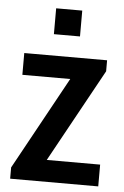

<svg xmlns="http://www.w3.org/2000/svg" viewBox="-52 -761 515 799"><g transform="rotate(5 205.0 -361.5)"><path d="M21 0V-47L234 -435H34V-526H380V-480L166 -91H389V0ZM150 -615V-723H259V-615Z"/></g></svg>

Font: Archivo Narrow SemiBold
Style: Regular
Weight: 600
Designer: Hector Gatti
Foundry: Omnibus-Type
Version: Version 3.002